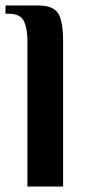

<svg xmlns="http://www.w3.org/2000/svg" viewBox="-36 -680 314 700"><path d="M64 0V-530Q64 -575 51.5 -602.5Q39 -630 -6 -630H-16V-660H104Q157 -660 175.5 -632Q194 -604 194 -530V0Z"/></svg>

Font: El Messiri
Style: Bold
Weight: 700
Designer: Mohamed Gaber
Foundry: Kief Type Foundry
Version: Version 2.020; ttfautohint (v1.8.3)